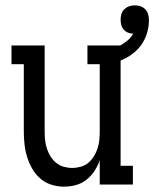

<svg xmlns="http://www.w3.org/2000/svg" viewBox="-20 -690 577 718"><path d="M219 8Q195 8 171.5 0.5Q148 -7 130 -23Q112 -39 100 -60Q88 -81 81 -104.5Q74 -128 71.5 -152Q69 -176 69 -200V-450H23V-520H147V-200Q147 -184 148.5 -167.5Q150 -151 155 -135.5Q160 -120 168.5 -106Q177 -92 189.5 -81.5Q202 -71 218 -66.5Q234 -62 250 -62Q266 -62 282 -66.5Q298 -71 310.5 -81.5Q323 -92 331.5 -106Q340 -120 345 -135.5Q350 -151 351.5 -167.5Q353 -184 353 -200V-450H307V-520H431V-70H477V0H353V-91Q346 -70 333.5 -51Q321 -32 303.5 -18Q286 -4 264 2Q242 8 219 8ZM392 -450 377 -501Q392 -505 406.5 -510Q421 -515 434 -522.5Q447 -530 458.5 -540Q470 -550 478 -564Q468 -564 458.5 -568Q449 -572 442.5 -579.5Q436 -587 433.5 -597Q431 -607 431 -617Q431 -627 434 -637.5Q437 -648 445 -655.5Q453 -663 463 -666.5Q473 -670 484 -670Q495 -670 505.5 -666.5Q516 -663 523.5 -655Q531 -647 534 -636.5Q537 -626 537 -615Q537 -585 526.5 -556.5Q516 -528 495.5 -506.5Q475 -485 448 -471.5Q421 -458 392 -450Z"/></svg>

Font: Iosevka Gothic
Style: Regular
Weight: 400
Monospace: yes
Designer: Belleve Invis
Foundry: Belleve Invis
Version: Version 15.5.1; ttfautohint (v1.8.4)